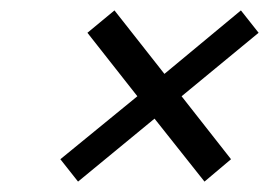

<svg xmlns="http://www.w3.org/2000/svg" viewBox="-20 -522 517 369"><path d="M200 -502 148 -459 244 -337 96 -216 130 -173 277 -294 373 -173 424 -216 329 -337 477 -459 443 -502 296 -380Z"/></svg>

Font: LT Wave Light
Style: Italic
Weight: 300
Designer: Daniel Lyons
Version: Version 2.5 (Glyphs App)